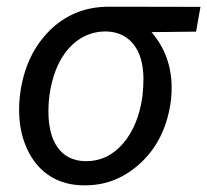

<svg xmlns="http://www.w3.org/2000/svg" viewBox="-20 -549 624 579"><path d="M584.5 -528.3 308.6 -528.8C237.3 -528.8 177.2 -504.4 128.9 -456.1C80.6 -407.7 50.8 -343.8 40.5 -264.6L39.6 -256.8C38.1 -244.1 37.6 -231.4 37.6 -218.8C37.6 -210 38.1 -200.7 38.6 -191.9C41.5 -153.3 51.3 -118.7 67.9 -87.4C101.1 -24.9 158.7 9.3 230.5 9.8C232.9 9.8 235.8 9.8 238.3 9.8C301.8 9.8 357.9 -13.7 407.2 -60.5C456.5 -107.9 485.8 -169.9 495.6 -247.6L496.1 -252.4C497.1 -263.2 497.6 -273.9 497.6 -284.2C497.6 -348.6 477.5 -404.8 437 -452.1L571.3 -453.6ZM126 -212.9C126 -256.3 133.3 -297.4 147.5 -335.4C176.3 -411.1 231.9 -454.1 297.4 -454.1C298.8 -454.1 300.3 -454.1 301.8 -454.1C366.2 -452.1 405.8 -405.8 411.6 -333C412.1 -326.2 412.6 -318.4 412.6 -310.1C412.6 -295.4 411.6 -278.8 409.7 -259.8C401.4 -199.7 381.8 -151.9 351.1 -116.2C320.3 -80.6 283.2 -63 240.7 -63C238.8 -63 236.8 -63 234.9 -63C164.6 -65.4 126 -119.6 126 -212.9Z"/></svg>

Font: Roboto
Style: Italic
Weight: 400
Italic angle: -12°
Designer: Google
Version: Version 2.137; 2017